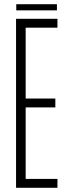

<svg xmlns="http://www.w3.org/2000/svg" viewBox="-20 -889 316 909"><path d="M56 0V-800H252V-758H101.5V-422.5H242V-380.5H101.5V-42H252V0ZM57 -869H249.5V-840H57Z"/></svg>

Font: Big Shoulders Display Thin Light
Style: Regular
Weight: 300
Version: Version 2.002